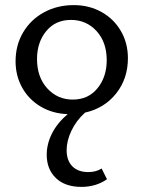

<svg xmlns="http://www.w3.org/2000/svg" viewBox="-20 -442 563 752"><path d="M241 146Q241 187 263.5 209.5Q286 232 326 232Q356 232 378 218L399 260Q356 290 299 290Q235 290 199 255.5Q163 221 163 164Q163 122 183.5 81Q204 40 245 5Q186 3 139.5 -24.5Q93 -52 67 -98.5Q41 -145 41 -202Q41 -265 70.5 -315Q100 -365 152 -393.5Q204 -422 269 -422Q329 -422 377.5 -395Q426 -368 453.5 -320.5Q481 -273 481 -214Q481 -134 435 -76Q389 -18 313 -1Q278 31 259.5 70.5Q241 110 241 146ZM265 -52Q326 -52 362 -96.5Q398 -141 398 -206Q398 -277 358 -320.5Q318 -364 258 -364Q197 -364 161 -320Q125 -276 125 -211Q125 -140 165 -96Q205 -52 265 -52Z"/></svg>

Font: Ysabeau Infant Medium
Style: Regular
Weight: 500
Designer: Christian Thalmann (Catharsis Fonts)
Version: Version 0.003